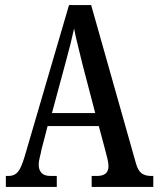

<svg xmlns="http://www.w3.org/2000/svg" viewBox="-20 -734 622 754"><path d="M3 0V-43H14Q36 -43 49.5 -58Q63 -73 77 -120L251 -714H338L514 -92Q522 -64 536 -53.5Q550 -43 574 -43H582V0H340V-43H361Q406 -43 406 -81Q406 -92 402.5 -108Q399 -124 395 -138L368 -239H167L143 -147Q141 -135 136.5 -117.5Q132 -100 132 -87Q132 -67 143 -55Q154 -43 179 -43H203V0ZM184 -290H354L304 -481Q294 -524 285 -559Q276 -594 271 -622Q265 -594 256.5 -560Q248 -526 238 -490Z"/></svg>

Font: Noto Serif Lao ExtraCondensed Medium
Style: Regular
Weight: 500
Width: 2
Designer: Monotype Design Team
Foundry: Monotype Imaging Inc.
Version: Version 2.003; ttfautohint (v1.8.4.7-5d5b)